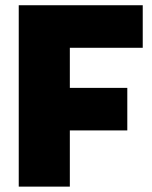

<svg xmlns="http://www.w3.org/2000/svg" viewBox="-20 -694 565 714"><path d="M49.7 0V-674.5H510.8V-516.3H239.7V-367.2H453.4V-209H239.7V0Z"/></svg>

Font: TitilliumWeb ExtraLight
Style: Regular
Weight: 400
Designer: Mohamed Gaber, Accademia di Belle Arti di Urbino and others
Foundry: Kief Type Foundry, Accademia di Belle Arti di Urbino and others
Version: Version 3.000; ttfautohint (v1.8.2)